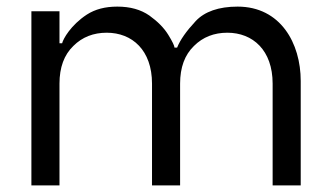

<svg xmlns="http://www.w3.org/2000/svg" viewBox="-20 -561 998 581"><path d="M75 0H160V-308C160 -357 174 -395 202 -422C229 -449 263 -462 303 -462C380 -462 440 -409 440 -308V0H525V-308C525 -357 539 -395 567 -422C594 -449 628 -462 668 -462C745 -462 805 -409 805 -308V0H890V-316C890 -430 829 -541 699 -541C642 -541 599 -526 572 -497C544 -467 525 -440 516 -417H508C508 -422 502 -435 489 -456C476 -477 457 -496 432 -514C406 -532 374 -541 335 -541C298 -541 268 -533 243 -517C194 -485 171 -443 168 -430H160V-527H75Z"/></svg>

Font: Be Vietnam
Style: Regular
Weight: 400
Designer: Gabriel Lam
Foundry: TypeRant
Version: Version 4.000